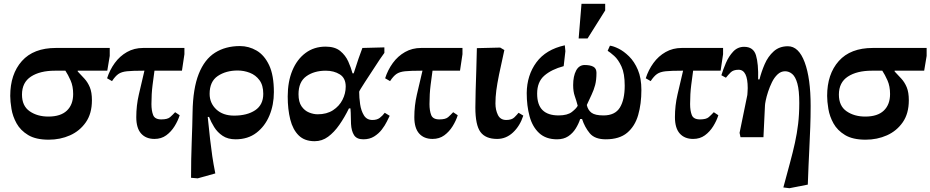

<svg xmlns="http://www.w3.org/2000/svg" viewBox="-20 -724 4909 1013"><path d="M237 13Q169 13 128.5 -11.5Q88 -36 67.5 -73Q47 -110 40.5 -149.5Q34 -189 34 -218Q34 -333 95.5 -402Q157 -471 275 -471H559V-429L546 -351H390V-347Q408 -328 425.5 -309Q443 -290 454 -263.5Q465 -237 465 -195Q465 -125 433 -79Q401 -33 349.5 -10Q298 13 237 13ZM325 -351H270Q191 -351 143.5 -320Q96 -289 96 -225Q96 -165 136.5 -137Q177 -109 235 -109Q300 -109 333 -140.5Q366 -172 366 -228Q366 -269 352.5 -299.5Q339 -330 325 -351Z M795 9Q750 9 724.5 -19.5Q699 -48 699 -106Q699 -167 712.5 -225Q726 -283 742 -351H734Q679 -351 650 -348Q621 -345 604.5 -333.5Q588 -322 571 -296L545 -311Q559 -355 585.5 -391.5Q612 -428 650 -449.5Q688 -471 735 -471H953V-438L940 -351H795Q791 -323 785 -276Q779 -229 779 -175Q779 -140 788 -117Q797 -94 831 -94Q864 -94 877.5 -106Q891 -118 904 -132L928 -116Q919 -87 901 -58Q883 -29 857 -10Q831 9 795 9Z M1116 191 1023 217 988 214Q988 114 991.5 25Q995 -64 996 -132Q998 -257 1028.5 -334Q1059 -411 1114.5 -446Q1170 -481 1246 -481Q1293 -481 1334 -457Q1375 -433 1400 -380Q1425 -327 1425 -238Q1425 -171 1401.5 -114.5Q1378 -58 1333 -23.5Q1288 11 1223 11Q1182 11 1154.5 -7.5Q1127 -26 1110 -53.5Q1093 -81 1083 -107H1076Q1083 -37 1088.5 11Q1094 59 1100 100Q1106 141 1116 191ZM1215 -114Q1284 -114 1326.5 -142.5Q1369 -171 1369 -229Q1369 -274 1349 -301Q1329 -328 1298 -340Q1267 -352 1234 -352Q1172 -352 1129 -323Q1086 -294 1086 -229Q1086 -180 1121 -147Q1156 -114 1215 -114Z M1640 21Q1587 21 1556 -9.5Q1525 -40 1511.5 -93.5Q1498 -147 1498 -215Q1498 -293 1522.5 -352Q1547 -411 1592 -444.5Q1637 -478 1698 -478Q1747 -478 1775 -455Q1803 -432 1817.5 -399.5Q1832 -367 1840 -337H1846Q1861 -384 1871.5 -414.5Q1882 -445 1892 -471L2008 -474V-445L1984 -411Q1936 -338 1905.5 -291Q1875 -244 1875 -240Q1875 -209 1880 -174.5Q1885 -140 1900 -115.5Q1915 -91 1945 -91Q1969 -91 1983.5 -102Q1998 -113 2010 -129L2036 -113Q2031 -103 2021 -82.5Q2011 -62 1994.5 -40.5Q1978 -19 1954 -4Q1930 11 1897 11Q1862 11 1848 -11Q1834 -33 1832 -70Q1831 -88 1831 -108Q1831 -128 1829 -152H1821Q1798 -105 1770.5 -65.5Q1743 -26 1711 -2.5Q1679 21 1640 21ZM1656 -121Q1704 -121 1737 -142.5Q1770 -164 1787 -197.5Q1804 -231 1804 -267Q1804 -312 1773 -331.5Q1742 -351 1699 -351Q1637 -351 1596 -321.5Q1555 -292 1555 -227Q1555 -186 1571 -163Q1587 -140 1610.5 -130.5Q1634 -121 1656 -121Z M2262 9Q2217 9 2191.5 -19.5Q2166 -48 2166 -106Q2166 -167 2179.5 -225Q2193 -283 2209 -351H2201Q2146 -351 2117 -348Q2088 -345 2071.5 -333.5Q2055 -322 2038 -296L2012 -311Q2026 -355 2052.5 -391.5Q2079 -428 2117 -449.5Q2155 -471 2202 -471H2420V-438L2407 -351H2262Q2258 -323 2252 -276Q2246 -229 2246 -175Q2246 -140 2255 -117Q2264 -94 2298 -94Q2331 -94 2344.5 -106Q2358 -118 2371 -132L2395 -116Q2386 -87 2368 -58Q2350 -29 2324 -10Q2298 9 2262 9Z M2603 9Q2542 9 2515 -27.5Q2488 -64 2488 -157Q2488 -192 2489.5 -244Q2491 -296 2493 -355.5Q2495 -415 2496 -470L2619 -473L2641 -460Q2623 -380 2613 -330.5Q2603 -281 2598.5 -246.5Q2594 -212 2594 -178Q2594 -144 2607 -117.5Q2620 -91 2651 -91Q2680 -91 2694 -105Q2708 -119 2716 -129L2741 -114Q2723 -59 2686.5 -25Q2650 9 2603 9Z M2919 11Q2860 11 2824.5 -22Q2789 -55 2774 -110.5Q2759 -166 2759 -233Q2760 -327 2810 -395Q2860 -463 2960 -485L2963 -454L2954 -375Q2890 -358 2852 -325Q2814 -292 2814 -230Q2814 -171 2842.5 -143Q2871 -115 2927 -115Q2974 -115 2997.5 -133.5Q3021 -152 3028 -166Q3021 -193 3012.5 -217Q3004 -241 3004 -275Q3004 -322 3019.5 -351.5Q3035 -381 3065 -381Q3094 -381 3110.5 -372Q3127 -363 3127 -340Q3127 -302 3120 -275.5Q3113 -249 3101.5 -225Q3090 -201 3076 -170Q3082 -143 3101 -129Q3120 -115 3164 -115Q3225 -115 3250.5 -156.5Q3276 -198 3276 -272Q3276 -336 3259 -373Q3242 -410 3220.5 -429Q3199 -448 3186 -456L3198 -483Q3216 -481 3243.5 -467.5Q3271 -454 3299 -426.5Q3327 -399 3345.5 -355.5Q3364 -312 3364 -249Q3364 -176 3347 -117Q3330 -58 3289 -23.5Q3248 11 3176 11Q3118 11 3091.5 -21Q3065 -53 3051 -96H3041Q3033 -71 3017.5 -46Q3002 -21 2978 -5Q2954 11 2919 11ZM3080 -521H3033L3048 -704H3173V-669Z M3637 9Q3592 9 3566.5 -19.5Q3541 -48 3541 -106Q3541 -167 3554.5 -225Q3568 -283 3584 -351H3576Q3521 -351 3492 -348Q3463 -345 3446.5 -333.5Q3430 -322 3413 -296L3387 -311Q3401 -355 3427.5 -391.5Q3454 -428 3492 -449.5Q3530 -471 3577 -471H3795V-438L3782 -351H3637Q3633 -323 3627 -276Q3621 -229 3621 -175Q3621 -140 3630 -117Q3639 -94 3673 -94Q3706 -94 3719.5 -106Q3733 -118 3746 -132L3770 -116Q3761 -87 3743 -58Q3725 -29 3699 -10Q3673 9 3637 9Z M4242 250 4145 269 4113 265Q4132 194 4147.5 137Q4163 80 4174 30Q4185 -20 4191 -70.5Q4197 -121 4197 -181Q4197 -247 4187 -283Q4177 -319 4160 -333.5Q4143 -348 4122 -348Q4100 -348 4082.5 -331.5Q4065 -315 4053 -290.5Q4041 -266 4032.5 -240Q4024 -214 4020 -194Q4016 -174 4016 -167L4008 0H3887L3882 -23L3923 -223Q3923 -226 3924 -238Q3925 -250 3925 -259Q3925 -356 3877 -356Q3849 -356 3835 -342Q3821 -328 3810 -314L3786 -327Q3795 -357 3810 -392Q3825 -427 3848.5 -452Q3872 -477 3906 -477Q3955 -477 3968.5 -432.5Q3982 -388 3980 -305H3987Q3997 -345 4014.5 -385.5Q4032 -426 4062 -453Q4092 -480 4137 -480Q4194 -480 4225.5 -395.5Q4257 -311 4257 -165Q4257 -106 4255 -53.5Q4253 -1 4250 62Q4248 101 4246 147Q4244 193 4242 250Z M4547 13Q4479 13 4438.5 -11.5Q4398 -36 4377.5 -73Q4357 -110 4350.5 -149.5Q4344 -189 4344 -218Q4344 -333 4405.5 -402Q4467 -471 4585 -471H4869V-429L4856 -351H4700V-347Q4718 -328 4735.5 -309Q4753 -290 4764 -263.5Q4775 -237 4775 -195Q4775 -125 4743 -79Q4711 -33 4659.5 -10Q4608 13 4547 13ZM4635 -351H4580Q4501 -351 4453.5 -320Q4406 -289 4406 -225Q4406 -165 4446.5 -137Q4487 -109 4545 -109Q4610 -109 4643 -140.5Q4676 -172 4676 -228Q4676 -269 4662.5 -299.5Q4649 -330 4635 -351Z"/></svg>

Font: STIX Two Text
Style: Bold
Weight: 700
Designer: Ross Mills, John Hudson & Paul Hanslow, Tiro Typeworks Ltd; with prior portions MicroPress Inc., and Coen Hoffman.
Foundry: Tiro Typeworks Ltd
Version: Version 2.13 b171